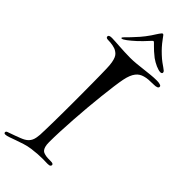

<svg xmlns="http://www.w3.org/2000/svg" viewBox="-455 -1143 1358 1358"><g transform="rotate(45 223.5 -464.5)"><path d="M448.2 -846.2Q464.8 -846.2 474.4 -844.5Q483.9 -842.8 489 -840.3Q494.1 -837.9 495.6 -834.7Q497.1 -831.5 497.1 -828.1Q497.1 -819.8 486.6 -814.9Q476.1 -810.1 452.1 -810.1Q427.7 -810.1 406.7 -808.6Q385.7 -807.1 367.2 -801.8Q350.6 -797.4 336.9 -788.8Q323.2 -780.3 312.3 -766.1Q301.3 -752 293 -731.4Q284.7 -710.9 278.8 -682.1Q272.5 -650.9 265.9 -601.6Q259.3 -552.2 252.7 -492.4Q246.1 -432.6 240.2 -366.2Q234.4 -299.8 230 -234.4Q225.6 -168.9 222.9 -108.4Q220.2 -47.9 220.2 0Q220.2 27.3 224.9 43.2Q229.5 59.1 236.6 67.4Q243.7 75.7 251.5 78.6Q259.3 81.5 265.1 83Q278.8 86.9 296.4 87.4Q314 87.9 326.2 87.9Q350.1 87.9 350.1 101.1Q350.1 106.9 344.5 112.1Q338.9 117.2 319.8 117.2Q310.1 117.2 297.6 116.7Q285.2 116.2 270 116.2Q249 116.2 222.7 117.9Q196.3 119.6 164.1 124Q132.3 128.4 101.6 138.2Q70.8 147.9 43.9 157.7Q17.1 167.5 -3.9 174.8Q-24.9 182.1 -37.1 182.1Q-49.8 182.1 -49.8 170.9Q-49.8 162.6 -38.1 158.2Q-34.2 156.7 -18.1 151.1Q-2 145.5 18.1 138.2Q38.1 130.9 57.1 123.3Q76.2 115.7 85.9 109.9Q100.6 101.6 110.1 91.3Q119.6 81.1 125.5 68.6Q131.3 56.2 134 41.5Q136.7 26.9 138.2 9.8Q139.2 -9.8 140.1 -45.9Q141.1 -82 141.8 -128.9Q142.6 -175.8 142.8 -230.5Q143.1 -285.2 143.1 -341.8Q143.1 -387.7 142.8 -432.9Q142.6 -478 142.3 -518.8Q142.1 -559.6 141.4 -593.8Q140.6 -627.9 140.1 -652.8Q139.2 -689.5 135 -712.6Q130.9 -735.8 124.5 -750.2Q118.2 -764.6 110.1 -772.5Q102.1 -780.3 92.8 -786.1Q78.1 -795.9 53.5 -800.5Q28.8 -805.2 3.9 -805.2Q-7.3 -805.2 -12.2 -809.3Q-17.1 -813.5 -17.1 -818.8Q-17.1 -821.8 -16.1 -824.5Q-15.1 -827.1 -12.2 -829.6Q-9.3 -832 -3.2 -833.5Q2.9 -835 13.2 -835Q26.4 -835 47.6 -833.5Q68.8 -832 94.2 -830.6Q119.6 -829.1 147.9 -827.6Q176.3 -826.2 204.1 -826.2Q233.9 -826.2 265.6 -829.3Q297.4 -832.5 329.1 -836.2Q360.8 -839.8 391.1 -843Q421.4 -846.2 448.2 -846.2ZM247.6 -1110.8Q252.4 -1110.8 257.1 -1104.5Q261.7 -1098.1 271 -1085.9Q282.7 -1069.8 292 -1058.3Q301.3 -1046.9 309.8 -1037.4Q318.4 -1027.8 327.1 -1019Q335.9 -1010.3 346.7 -1000Q370.1 -978 387.9 -965.1Q405.8 -952.1 418 -943.8Q430.2 -935.5 436.5 -929.7Q442.9 -923.8 442.9 -916Q442.9 -910.6 438.2 -907.7Q433.6 -904.8 427.7 -904.8Q418.5 -904.8 406.2 -908.2Q394 -911.6 380.6 -917.5Q367.2 -923.3 353.5 -931.2Q339.8 -939 327.6 -947.8Q306.2 -964.4 290.5 -978.8Q274.9 -993.2 264.4 -1003.9Q253.9 -1014.6 247.6 -1020.8Q241.2 -1026.9 237.8 -1026.9Q234.9 -1026.9 228 -1020Q221.2 -1013.2 210.7 -1001.5Q200.2 -989.7 185.5 -974.6Q170.9 -959.5 152.8 -942.9Q138.7 -930.2 125.2 -918.7Q111.8 -907.2 100.3 -898.7Q88.9 -890.1 79.8 -885Q70.8 -879.9 64.9 -879.9Q63.5 -879.9 62 -880.6Q60.5 -881.3 60.5 -883.8Q60.5 -888.2 72.8 -900.4Q85 -912.6 104.7 -932.9Q124.5 -953.1 148.9 -981.2Q173.3 -1009.3 197.8 -1044.9Q206.5 -1058.6 214.4 -1070.6Q222.2 -1082.5 228.3 -1091.6Q234.4 -1100.6 239.3 -1105.7Q244.1 -1110.8 247.6 -1110.8Z"/></g></svg>

Font: Henny Penny
Style: Regular
Weight: 400
Version: Version 1.001